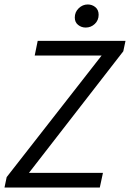

<svg xmlns="http://www.w3.org/2000/svg" viewBox="-21 -839 581 859"><path d="M-0.9 0 8.9 -46.7 433.7 -590.6H134.3L147.7 -656.3H540.5L530.6 -609.6L108.6 -65.7H439.6L425.5 0ZM362.2 -715.7Q343.2 -715.7 328.4 -727.6Q313.6 -739.4 313.6 -760.6Q313.6 -785.2 331.2 -802.1Q348.7 -819 371.7 -819Q391 -819 405.7 -807Q420.3 -794.9 420.3 -772.8Q420.3 -748.4 403.2 -732Q386.1 -715.7 362.2 -715.7Z"/></svg>

Font: Source Sans 3
Style: Italic
Weight: 200
Italic angle: -11°
Designer: Paul D. Hunt
Foundry: Adobe
Version: Version 3.046;hotconv 1.0.118;makeotfexe 2.5.65603